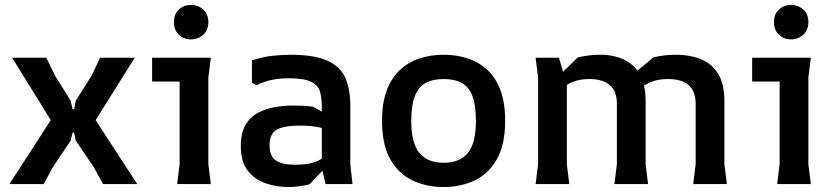

<svg xmlns="http://www.w3.org/2000/svg" viewBox="-20 -743 3379 775"><path d="M18 0 185 -258 29 -510H167L202 -438L265 -337L273 -303H279L286 -337L350 -438L384 -510H524L366 -258L534 0H396L358 -69L286 -175L279 -208H273L265 -175L194 -69L156 0Z M751 -584Q722 -584 702 -603Q682 -622 682 -654Q682 -686 702 -704.5Q722 -723 751 -723Q780 -723 800.5 -704.5Q821 -686 821 -654Q821 -622 800.5 -603Q780 -584 751 -584ZM695 0 705 -80V-414H594V-510H831L821 -430V-80L831 0Z M1294 0 1279 -66V-313Q1279 -350 1271 -375Q1263 -400 1234.5 -413.5Q1206 -427 1145 -427Q1110 -427 1079 -421Q1048 -415 1016 -399L997 -409V-499Q1041 -514 1081 -518Q1121 -522 1153 -522Q1248 -522 1300.5 -498.5Q1353 -475 1373.5 -429.5Q1394 -384 1394 -316V-80L1403 0ZM1144 12Q1098 12 1054 -2.5Q1010 -17 981 -53Q952 -89 952 -154Q952 -206 971 -238.5Q990 -271 1021 -287.5Q1052 -304 1089 -310.5Q1126 -317 1164 -317Q1183 -317 1203.5 -316Q1224 -315 1244 -312L1319 -270V-211Q1292 -225 1261 -230.5Q1230 -236 1190 -236Q1126 -236 1097 -219.5Q1068 -203 1068 -157Q1068 -113 1093.5 -95.5Q1119 -78 1171 -78Q1236 -78 1271 -98Q1306 -118 1322 -146L1333 -107L1229 1Q1209 6 1187 9Q1165 12 1144 12Z M1771 12Q1702 12 1645.5 -14.5Q1589 -41 1555.5 -100Q1522 -159 1522 -256Q1522 -328 1541.5 -379Q1561 -430 1595.5 -461.5Q1630 -493 1674.5 -507.5Q1719 -522 1771 -522Q1822 -522 1867 -507.5Q1912 -493 1946.5 -461.5Q1981 -430 2000 -379Q2019 -328 2019 -256Q2019 -159 1985.5 -100Q1952 -41 1895.5 -14.5Q1839 12 1771 12ZM1771 -86Q1836 -86 1868.5 -125.5Q1901 -165 1901 -256Q1901 -318 1887 -355Q1873 -392 1844 -408Q1815 -424 1771 -424Q1727 -424 1698 -408Q1669 -392 1654.5 -355Q1640 -318 1640 -256Q1640 -165 1673 -125.5Q1706 -86 1771 -86Z M2778 0 2788 -80V-324Q2788 -375 2759.5 -399.5Q2731 -424 2676 -424Q2637 -424 2609 -412.5Q2581 -401 2563.5 -386Q2546 -371 2536 -358V-444L2617 -511Q2640 -517 2662.5 -519.5Q2685 -522 2706 -522Q2768 -522 2812.5 -502.5Q2857 -483 2880.5 -442Q2904 -401 2904 -335V-80L2914 0ZM2142 0 2152 -80V-430L2142 -510H2236L2268 -402V-80L2278 0ZM2460 0 2470 -80V-324Q2470 -375 2441.5 -399.5Q2413 -424 2359 -424Q2324 -424 2298 -414.5Q2272 -405 2254 -391.5Q2236 -378 2224 -366V-425L2312 -511Q2336 -517 2359.5 -519.5Q2383 -522 2402 -522Q2457 -522 2498.5 -502.5Q2540 -483 2563 -442Q2586 -401 2586 -335V-80L2596 0Z M3173 -584Q3144 -584 3124 -603Q3104 -622 3104 -654Q3104 -686 3124 -704.5Q3144 -723 3173 -723Q3202 -723 3222.5 -704.5Q3243 -686 3243 -654Q3243 -622 3222.5 -603Q3202 -584 3173 -584ZM3117 0 3127 -80V-414H3016V-510H3253L3243 -430V-80L3253 0Z"/></svg>

Font: AR One Sans SemiBold
Style: Regular
Weight: 600
Designer: Niteesh Yadav
Foundry: Niteesh Yadav
Version: Version 1.001;gftools[0.9.33]